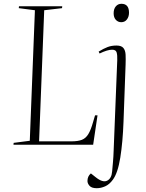

<svg xmlns="http://www.w3.org/2000/svg" viewBox="-20 -763 771 1012"><path d="M52 -10 137 -21 164 -709 79 -720 80 -730H308L307 -720L213 -709L186 -18H356Q391 -18 411.5 -26Q432 -34 445.5 -56Q459 -78 471 -121L481 -155H494L471 0H51ZM579 -693Q579 -716 590.5 -729.5Q602 -743 620 -743Q660 -743 660 -696Q660 -675 649 -660.5Q638 -646 619 -646Q602 -646 590.5 -658.5Q579 -671 579 -693ZM631 -121Q627 -13 614 68Q601 149 575 184Q557 209 534.5 219Q512 229 490 229Q463 229 452 216.5Q441 204 441 191Q441 166 459 151L483 170Q521 201 544.5 189.5Q568 178 571 141Q573 119 575.5 91Q578 63 579 31L598 -446Q599 -471 595 -486Q591 -501 571 -501Q546 -501 505 -481L500 -491Q526 -507 547 -515Q568 -523 594 -523Q620 -523 630.5 -510Q641 -497 642 -474.5Q643 -452 642 -423Z"/></svg>

Font: Display Extralight
Style: Italic
Weight: 200
Italic angle: -2°
Designer: Latin by Veronika Burian and Jose Scaglione. Greek by Irene Vlachou. Cyrillic by Vera Evstafieva
Foundry: TypeTogether
Version: Version 3.002